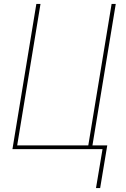

<svg xmlns="http://www.w3.org/2000/svg" viewBox="-20 -755 640 972"><path d="M487 197H466L499 0H43L164 -735H185L67 -19H427L545 -735H566L448 -19H523Z"/></svg>

Font: Iosevka Aile Thin
Style: Italic
Weight: 100
Italic angle: -9°
Designer: Belleve Invis
Foundry: Belleve Invis
Version: Version 31.1.0; ttfautohint (v1.8.4)